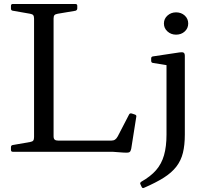

<svg xmlns="http://www.w3.org/2000/svg" viewBox="-20 -762 1033 964"><path d="M151 0V-742H249V-78Q249 -66 254.5 -61Q260 -56 273 -56H538Q550 -56 557.5 -61Q565 -66 571 -77L628 -187Q632 -195 642 -192L657 -187Q667 -184 664 -174L639 -16Q637 -7 634 -2Q631 3 623.5 4Q616 5 599 4L544 0ZM44 0Q35 0 35 -10V-23Q35 -33 45 -34L131 -49Q143 -51 147 -56.5Q151 -62 151 -74V-215H249V0ZM35 -732Q35 -742 44 -742H358Q368 -742 368 -733V-720Q368 -711 359 -708L270 -693Q258 -691 253.5 -686Q249 -681 249 -669V-527H151V-668Q151 -680 147 -685.5Q143 -691 131 -693L45 -708Q35 -709 35 -719ZM816 -86V-316H908V-86ZM685 163Q681 156 690 150Q736 124 763.5 92.5Q791 61 803.5 17.5Q816 -26 816 -86H908Q908 -34 898.5 5Q889 44 865.5 74.5Q842 105 802.5 130Q763 155 703 181Q695 185 691 176ZM816 -316V-462L834 -432L748 -446Q739 -447 739 -457V-469Q739 -478 749 -479L882 -499Q896 -501 902 -497.5Q908 -494 908 -481V-316ZM864 -588Q839 -588 821 -604Q803 -620 803 -644Q803 -668 821 -684Q839 -700 864 -700Q890 -700 907.5 -684Q925 -668 925 -644Q925 -620 907.5 -604Q890 -588 864 -588Z"/></svg>

Font: Hahmlet
Style: Regular
Weight: 400
Designer: Minjoo Ham & Mark Frömberg
Foundry: hypertype
Version: Version 1.002